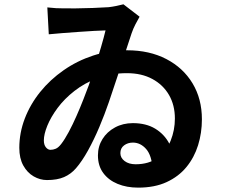

<svg xmlns="http://www.w3.org/2000/svg" viewBox="-20 -808 1040 884"><path d="M197.9 -773.9Q218.9 -771.4 237.8 -770.4Q256.8 -769.4 270 -769.6Q289.8 -769 327.6 -769.4Q365.5 -769.7 407.7 -771.3Q449.9 -772.9 480.4 -774.9Q497.2 -776.9 515.5 -780.6Q533.8 -784.2 548.3 -788.2L622.7 -731Q614.1 -715.9 603.7 -696.3Q593.4 -676.7 585.9 -654.7Q575.7 -624.2 558.7 -572.2Q541.8 -520.1 521.7 -458.7Q501.6 -397.4 481.4 -338.3Q462.2 -282.3 437.6 -223.7Q412.9 -165.1 385.2 -115.1Q357.5 -65.2 329.7 -33.2Q306.3 -6.3 275 7.3Q243.6 21 196.1 21Q164.5 21 135 4.1Q105.6 -12.9 87.2 -46Q68.9 -79.1 68.9 -127.2Q68.9 -196.1 94 -261.9Q119.2 -327.7 164.9 -384.5Q210.7 -441.3 272.9 -484.6Q335 -528 409.1 -552.3Q483.2 -576.5 565.2 -576.5Q668 -576.5 745.7 -536.2Q823.4 -495.8 866.5 -424.3Q909.6 -352.8 909.6 -258.8Q909.6 -195.9 892 -139.4Q874.4 -82.8 838.4 -38.9Q802.3 5 747.2 30.4Q692.1 55.9 616.2 55.9Q563.1 55.9 521.4 38.6Q479.6 21.4 455.3 -11.6Q430.9 -44.6 430.9 -92.7Q430.9 -134 451.8 -167.7Q472.7 -201.3 509.4 -221.2Q546.1 -241.1 591.6 -241.1Q652.7 -241.1 694.9 -215.4Q737.1 -189.6 759.6 -146.5Q782.1 -103.3 784.5 -49.4L682.6 -28Q678.9 -92.6 652.7 -122.1Q626.6 -151.5 592 -151.5Q568.4 -151.5 551.3 -138.7Q534.2 -125.9 534.2 -103Q534.2 -81.1 553.8 -66.4Q573.4 -51.7 604.3 -51.7Q665.8 -51.7 706.1 -81.8Q746.4 -111.9 765.8 -160.5Q785.2 -209.1 785.2 -262.3Q785.2 -323.9 758.2 -370.6Q731.2 -417.4 681.7 -444.2Q632.3 -471.1 564.3 -471.1Q489.8 -471.1 429.5 -448.4Q369.3 -425.7 322.9 -389.4Q276.4 -353.1 245.2 -311Q214 -268.9 197.9 -229.3Q181.9 -189.7 181.9 -161.7Q181.9 -141.2 191.3 -129.7Q200.6 -118.2 212.5 -118.2Q224.8 -118.2 236.8 -123.3Q248.9 -128.4 261.6 -144.8Q278.1 -166 296.5 -200.4Q315 -234.9 332.3 -274.4Q349.7 -313.8 364.4 -351.6Q379.2 -389.4 389.1 -416.4Q404.2 -459.9 418.9 -505.8Q433.7 -551.7 446 -594.2Q458.4 -636.7 465.9 -668Q445.4 -667.8 412.5 -665.7Q379.7 -663.6 341.4 -661.1Q303.2 -658.6 267.3 -655.6Q231.4 -652.6 204.6 -650.1Z"/></svg>

Font: Noto Sans JP
Style: Regular
Weight: 100
Designer: Ryoko NISHIZUKA 西塚涼子 (kana, bopomofo & ideographs); Paul D. Hunt (Latin, Greek & Cyrillic); Sandoll Communications 산돌커뮤니
Foundry: Adobe
Version: Version 2.004;hotconv 1.0.118;makeotfexe 2.5.65603